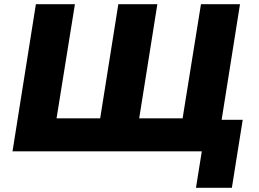

<svg xmlns="http://www.w3.org/2000/svg" viewBox="-20 -725 1239 920"><path d="M919 175 947 0H40L152 -705H339L251 -158H460L547 -705H734L647 -158H855L943 -705H1130L1042 -151H1143L1091 175Z"/></svg>

Font: Nunito Sans 8pt Black
Style: Italic
Weight: 900
Italic angle: -9°
Version: Version 3.101;gftools[0.9.27]